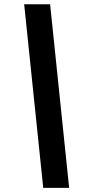

<svg xmlns="http://www.w3.org/2000/svg" viewBox="-20 -782 426 911"><path d="M185.1 109.4 94.7 -761.7H217.8L308.1 109.4Z"/></svg>

Font: Inter
Style: Bold Italic
Weight: 700
Italic angle: -9.39999°
Designer: Rasmus Andersson
Foundry: rsms
Version: Version 4.001;git-9221beed3